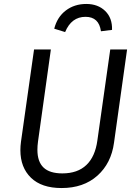

<svg xmlns="http://www.w3.org/2000/svg" viewBox="-20 -938 694 970"><path d="M556 -217Q542 -113 472 -50.5Q402 12 291 12Q190 12 136.5 -40Q83 -92 83 -179Q83 -200 86 -222L152 -688H237L172 -223Q169 -201 169 -181Q169 -121 200 -91.5Q231 -62 295 -62Q372 -62 416.5 -104.5Q461 -147 472 -229L537 -688H622ZM254 -793Q269 -852 312.5 -885Q356 -918 416 -918Q475 -918 511.5 -882.5Q548 -847 546 -787L490 -780Q480 -853 412 -853Q341 -853 309 -776Z"/></svg>

Font: Fira Sans Book
Style: Italic
Weight: 350
Italic angle: -8°
Designer: bBox Type GmbH & Carrois Corporate GbR & Edenspiekermann AG
Foundry: bBox Type GmbH & Carrois Corporate GbR & Edenspiekermann AG
Version: Version 4.301